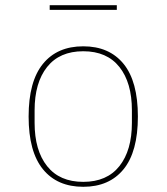

<svg xmlns="http://www.w3.org/2000/svg" viewBox="-20 -706 640 738"><path d="M300 12Q200 12 145 -55.5Q90 -123 90 -258Q90 -393 145 -460.5Q200 -528 300 -528Q400 -528 455 -460.5Q510 -393 510 -258Q510 -123 455 -55.5Q400 12 300 12ZM300 -7Q391 -7 439 -67.5Q487 -128 487 -234V-282Q487 -388 439 -448.5Q391 -509 300 -509Q209 -509 161 -448.5Q113 -388 113 -282V-234Q113 -128 161 -67.5Q209 -7 300 -7ZM171 -686H429V-668H171Z"/></svg>

Font: IBM Plex Mono Thin
Style: Regular
Weight: 100
Monospace: yes
Designer: Mike Abbink, Paul van der Laan, Pieter van Rosmalen
Foundry: Bold Monday
Version: Version 2.3